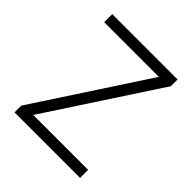

<svg xmlns="http://www.w3.org/2000/svg" viewBox="-195 -867 1008 1008"><g transform="rotate(45 309.0 -363.5)"><path d="M67.8 0V-50.1L471.6 -667.6H65.7V-727.3H550.8V-677.2L146.7 -59.7H554.3V0Z"/></g></svg>

Font: Inter Light BETA
Style: Regular
Weight: 300
Designer: Rasmus Andersson
Foundry: rsms
Version: Version 3.011;git-f93a4a705